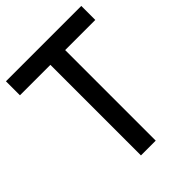

<svg xmlns="http://www.w3.org/2000/svg" viewBox="-206 -797 901 901"><g transform="rotate(-45 244.0 -347.0)"><path d="M-6 -601V-694H494V-601H294V0H196V-601Z"/></g></svg>

Font: TitilliumText22L Lt
Style: Medium
Weight: 500
Designer: Campivisivi
Foundry: Campivisivi
Version: 1.000